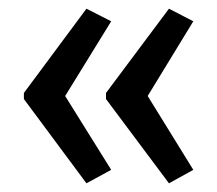

<svg xmlns="http://www.w3.org/2000/svg" viewBox="-20 -485 500 442"><path d="M179 -465 236 -436 130 -264 236 -94 179 -63 35 -257V-271ZM369 -465 425 -436 320 -264 425 -94 369 -63 224 -257V-271Z"/></svg>

Font: Noto Sans UI Cond
Style: Regular
Weight: 400
Width: 3
Designer: Monotype Design Team
Foundry: Monotype Imaging Inc.
Version: Version 1.001